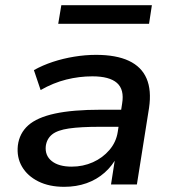

<svg xmlns="http://www.w3.org/2000/svg" viewBox="-20 -713 672 742"><path d="M228 9Q170 9 128 -12Q86 -33 65 -69Q44 -105 49 -151Q55 -198 89 -228.5Q123 -259 192 -274Q261 -289 371 -289H464L454 -223H367Q291 -223 246.5 -216.5Q202 -210 181.5 -193.5Q161 -177 157 -149Q153 -112 180 -90.5Q207 -69 257 -69Q301 -69 339 -86Q377 -103 403 -133.5Q429 -164 435 -203L452 -313Q461 -367 432 -392.5Q403 -418 337 -418Q286 -418 236 -405.5Q186 -393 137 -365L111 -442Q145 -461 184.5 -474Q224 -487 267 -494Q310 -501 351 -501Q429 -501 478 -478Q527 -455 546.5 -409.5Q566 -364 556 -296L509 0H409L426 -109H433Q415 -73 384.5 -46Q354 -19 314.5 -5Q275 9 228 9ZM205 -621 217 -693H567L556 -621Z"/></svg>

Font: Nunito Sans 10pt SemiExpanded SemiBold
Style: Italic
Weight: 600
Width: 6
Italic angle: -9°
Designer: Vernon Adams
Foundry: Vernon Adams
Version: Version 3.101;gftools[0.9.27]